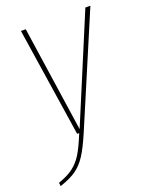

<svg xmlns="http://www.w3.org/2000/svg" viewBox="-149 -592 674 860"><g transform="rotate(-20 188.5 -162.0)"><path d="M390.1 -519 168.9 2Q140.6 68.4 118.4 102.8Q96.2 137.2 67.4 157.7Q38.6 178.2 -11.2 194.8L-13.2 178.2Q31.2 163.1 58.3 142.6Q85.4 122.1 104.7 90.6Q124 59.1 147.9 0H138.2L59.1 -519H82L155.8 -16.1L366.2 -519Z"/></g></svg>

Font: Fira Sans Compressed Thin
Style: Italic
Weight: 100
Width: 3
Italic angle: -8°
Designer: Carrois Corporate & Edenspiekermann AG
Foundry: Carrois Corporate GbR & Edenspiekermann AG
Version: Version 4.203;PS 004.203;hotconv 1.0.88;makeotf.lib2.5.64775